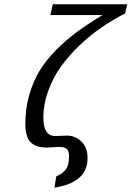

<svg xmlns="http://www.w3.org/2000/svg" viewBox="-20 -680 613 895"><path d="M258.8 4.9Q252.9 4.9 228 6.3Q203.1 7.8 196.8 7.8Q175.3 7.8 159.4 3.7Q143.6 -0.5 128.7 -11.5Q113.8 -22.5 106 -45.4Q98.1 -68.4 98.1 -103Q98.1 -173.8 116.2 -237.1Q134.3 -300.3 164.8 -350.3Q195.3 -400.4 242.4 -447.8Q289.6 -495.1 340.6 -532.5Q391.6 -569.8 458 -609.9H214.8L226.1 -660.2H573.2L563 -617.2Q506.3 -588.4 453.9 -552.5Q401.4 -516.6 351.3 -469Q301.3 -421.4 264.2 -369.9Q227.1 -318.4 204.6 -256.1Q182.1 -193.8 182.1 -130.9Q182.1 -45.9 237.8 -45.9Q241.2 -45.9 262 -46.9Q282.7 -47.9 293 -47.9Q329.6 -47.9 358.9 -20.8Q388.2 6.3 388.2 57.1Q388.2 170.9 233.9 194.8L242.2 142.1Q269 131.3 285.4 111.3Q301.8 91.3 301.8 49.8Q301.8 22 290.3 13.4Q278.8 4.9 258.8 4.9Z"/></svg>

Font: Pfennig
Style: Italic
Weight: 500
Italic angle: -13°
Version: Version 20120410 ; ttfautohint (v0.8)